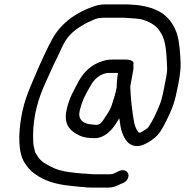

<svg xmlns="http://www.w3.org/2000/svg" viewBox="-20 -691 845 877"><path d="M557 -419H499C479 -419 466 -418 449 -412C401 -398 365 -366 340 -321C317 -277 297 -246 285 -193C268 -121 301 -92 345 -71C362 -63 386 -60 412 -60C424 -60 435 -62 446 -67C482 -83 504 -115 525 -151C528 -128 531 -102 539 -83C549 -57 564 -28 599 -24C623 -21 651 -36 667 -47L683 -59C707 -76 723 -106 738 -136C759 -177 777 -217 787 -272C796 -310 806 -363 805 -403C803 -449 800 -500 788 -538C760 -615 710 -655 606 -668L576 -670C565 -671 556 -671 548 -671H473C448 -671 430 -670 409 -662C331 -636 261 -588 220 -515C197 -474 169 -412 149 -366C122 -302 92 -241 78 -161C63 -77 63 6 92 52C104 70 116 87 135 100L155 114L177 126C214 144 258 154 312 159L334 161C341 162 348 163 356 163C374 165 382 166 404 166H471C497 166 512 159 532 149L544 144C553 140 559 134 563 126C577 98 552 79 526 89L514 95C502 101 494 105 481 105H414C394 105 387 103 370 102C363 102 357 102 350 101C316 98 277 94 248 85L231 79C202 65 171 52 154 26L145 12C140 6 139 -1 137 -11C131 -30 132 -43 131 -73C132 -166 156 -243 186 -309C201 -341 210 -364 226 -397L252 -451C260 -468 266 -483 273 -494C291 -529 322 -555 353 -573L373 -585C380 -588 387 -592 395 -595C408 -601 424 -609 439 -609C447 -610 456 -610 463 -610H538C545 -610 551 -610 560 -609C585 -607 616 -607 635 -600C672 -588 697 -571 714 -542C739 -505 740 -445 743 -390C745 -369 741 -345 735 -318C728 -281 721 -239 708 -209C694 -175 678 -140 659 -112C654 -104 644 -99 636 -94C632 -91 624 -85 616 -85C615 -86 614 -86 613 -86C603 -98 597 -113 593 -130C584 -179 577 -238 575 -296L589 -373C590 -380 590 -388 589 -395L590 -400C592 -413 572 -419 557 -419ZM513 -292C508 -265 500 -239 492 -216C486 -193 473 -175 461 -157C452 -143 441 -121 422 -121C416 -121 411 -121 405 -122L387 -124C356 -130 334 -148 345 -189C357 -236 372 -262 394 -300C411 -331 436 -352 471 -358H519C515 -336 513 -313 513 -292Z"/></svg>

Font: Blanket
Style: Obl
Weight: 400
Foundry: Cannot Into Space Fonts
Version: Version 0.9